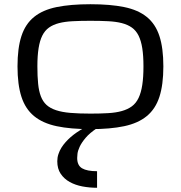

<svg xmlns="http://www.w3.org/2000/svg" viewBox="-20 -598 852 905"><path d="M437.5 287.1Q402.3 287.1 368.7 280.8Q335 274.4 308.6 259.8Q282.2 245.1 266.1 221.2Q250 197.3 250 162.1Q250 144.5 255.4 128.4Q260.7 112.3 269.5 98.1Q278.3 84 289.6 71.5Q300.8 59.1 312.5 48.8Q339.8 24.9 375 5.9H437.5Q402.3 29.3 383.3 52Q364.3 74.7 355.5 93.8Q346.7 112.8 345.2 126.7Q343.8 140.6 343.8 146.5Q343.8 181.6 366.9 195.3Q390.1 209 437.5 209ZM62.5 -285.2Q62.5 -371.6 81.1 -428.2Q99.6 -484.9 140.6 -518.1Q181.6 -551.3 247.1 -564.7Q312.5 -578.1 406.2 -578.1Q500 -578.1 565.4 -564.7Q630.9 -551.3 671.9 -518.1Q712.9 -484.9 731.4 -428.2Q750 -371.6 750 -285.2Q750 -198.7 731.4 -141.6Q712.9 -84.5 671.9 -50.8Q630.9 -17.1 565.4 -3.2Q500 10.7 406.2 10.7Q312.5 10.7 247.1 -3.2Q181.6 -17.1 140.6 -50.8Q99.6 -84.5 81.1 -141.6Q62.5 -198.7 62.5 -285.2ZM156.2 -285.2Q156.2 -238.3 159.7 -203.6Q163.1 -168.9 172.6 -144Q182.1 -119.1 199.2 -103.5Q216.3 -87.9 244.1 -78.6Q272 -69.3 311.8 -65.9Q351.6 -62.5 406.2 -62.5Q453.1 -62.5 490 -64.7Q526.9 -66.9 554.4 -74.7Q582 -82.5 601.6 -96.9Q621.1 -111.3 633.1 -136.2Q645 -161.1 650.6 -197.5Q656.2 -233.9 656.2 -285.2Q656.2 -335.4 650.6 -370.8Q645 -406.2 633.1 -430.2Q621.1 -454.1 601.6 -468Q582 -481.9 554.4 -489Q526.9 -496.1 490 -498Q453.1 -500 406.2 -500Q359.4 -500 322.5 -498Q285.6 -496.1 258.1 -489Q230.5 -481.9 210.9 -468Q191.4 -454.1 179.4 -430.2Q167.5 -406.2 161.9 -370.8Q156.2 -335.4 156.2 -285.2Z"/></svg>

Font: Michroma
Style: Regular
Weight: 400
Version: Version 1.000